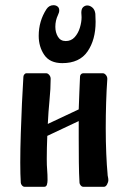

<svg xmlns="http://www.w3.org/2000/svg" viewBox="-20 -719 493 739"><path d="M294 -653Q294 -658 293.5 -662Q293 -666 293 -670Q293 -685 300 -691.5Q307 -698 316 -698Q326 -698 335.5 -690Q345 -682 347 -666Q348 -650 348 -635Q348 -566 317 -521Q286 -476 220 -476Q172 -476 150.5 -507.5Q129 -539 129 -581Q129 -638 159 -684Q169 -699 186 -699Q195 -699 201.5 -694Q208 -689 208 -679Q208 -671 203 -661Q193 -640 193 -616Q193 -594 203 -577.5Q213 -561 233 -561Q254 -561 267.5 -576Q281 -591 287.5 -612.5Q294 -634 294 -653ZM160 -107Q160 -82 161.5 -65Q163 -48 163 -26Q163 -16 160.5 -8Q158 0 150 0H75Q69 0 64.5 -5.5Q60 -11 60 -16Q58 -47 58 -93Q58 -145 60 -204.5Q62 -264 64.5 -321Q67 -378 70 -423Q70 -428 73.5 -432.5Q77 -437 82 -437H158Q164 -437 169.5 -430.5Q175 -424 175 -416Q175 -378 170.5 -332.5Q166 -287 164 -242L283 -298Q284 -333 285.5 -365Q287 -397 288 -424Q288 -429 291.5 -433Q295 -437 300 -437H376Q382 -437 387.5 -430.5Q393 -424 393 -416Q393 -415 393 -414Q390 -373 388.5 -324Q387 -275 387 -226Q387 -174 389 -127.5Q391 -81 394 -50Q394 -44 395.5 -38Q397 -32 397 -26Q397 -18 392 -9Q387 0 380 0H301Q295 0 290.5 -5.5Q286 -11 286 -16Q284 -49 283.5 -93.5Q283 -138 283 -187Q283 -220 283 -253L162 -196Q161 -172 160.5 -149.5Q160 -127 160 -107Z"/></svg>

Font: Triodion
Style: Regular
Weight: 400
Version: Version 1.201; ttfautohint (v1.8.4.7-5d5b)